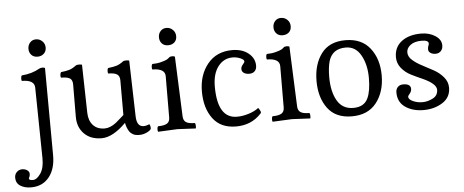

<svg xmlns="http://www.w3.org/2000/svg" viewBox="-137 -819 3034 1256"><g transform="rotate(-5 1380.0 -191.0)"><path d="M194 -613Q194 -588 177.5 -573Q161 -558 136 -558Q111 -558 96 -574Q81 -590 81 -614Q81 -638 96 -655Q111 -672 135 -672Q159 -672 176.5 -655Q194 -638 194 -613ZM10 231Q10 243 35.5 243Q61 243 86 207Q111 171 110 107L103 -358Q102 -409 20 -409Q17 -412 17 -425.5Q17 -439 23 -445Q90 -450 142 -480Q150 -484 161 -484Q172 -484 178 -480L181 91Q182 182 138.5 236Q95 290 20 290Q-22 290 -50.5 272Q-79 254 -79 218Q-79 196 -64.5 181.5Q-50 167 -29.5 167Q-9 167 4.5 177Q18 187 18 200.5Q18 214 14 221Q10 228 10 231Z M668 -77Q581 10 508 10Q435 10 392.5 -33.5Q350 -77 351 -146L352 -357Q352 -386 335 -397Q318 -408 277 -408Q274 -411 274 -423Q274 -435 280 -444Q316 -448 336.5 -454.5Q357 -461 382 -480Q386 -483 402 -483Q418 -483 421 -480L428 -164Q429 -113 456.5 -82.5Q484 -52 533 -52Q569 -52 608 -82Q621 -92 639.5 -109Q658 -126 662 -129V-357Q662 -385 644.5 -396.5Q627 -408 587 -408Q584 -411 584 -424.5Q584 -438 590 -444Q626 -448 646.5 -454.5Q667 -461 692 -480Q696 -483 712 -483Q728 -483 731 -480L741 -113Q743 -45 788 -45Q804 -45 826 -54Q833 -45 833 -27Q833 -16 808 -3Q783 10 755.5 10Q728 10 712.5 1Q697 -8 689 -21Q673 -47 668 -77Z M1051 -612.5Q1051 -587 1035 -572.5Q1019 -558 993.5 -558Q968 -558 953 -574Q938 -590 938 -614.5Q938 -639 953 -655.5Q968 -672 992 -672Q1016 -672 1033.5 -655Q1051 -638 1051 -612.5ZM1006 -6 879 0Q876 -3 876 -16.5Q876 -30 882 -36Q922 -36 940.5 -47.5Q959 -59 959 -87L960 -358Q960 -409 877 -409Q874 -412 874 -425.5Q874 -439 880 -445Q911 -445 939 -452.5Q967 -460 976.5 -465.5Q986 -471 992.5 -477.5Q999 -484 1012 -484Q1025 -484 1031 -480L1047 -87Q1048 -59 1065.5 -47.5Q1083 -36 1123 -36Q1128 -31 1128 -16.5Q1128 -2 1126 0Z M1555 -59Q1491 10 1390.5 10Q1290 10 1238.5 -59Q1187 -128 1187 -237Q1187 -346 1246 -418Q1305 -490 1408 -490Q1473 -490 1514 -457Q1555 -424 1555 -375Q1555 -352 1542 -339Q1529 -326 1506.5 -326Q1484 -326 1470.5 -335.5Q1457 -345 1457 -360.5Q1457 -376 1469 -389.5Q1481 -403 1481 -409Q1481 -422 1456 -432Q1431 -442 1407 -442Q1348 -442 1311 -394Q1274 -346 1274 -262Q1274 -53 1402 -53Q1439 -53 1479 -65.5Q1519 -78 1544 -98Q1548 -95 1554 -84Q1560 -73 1560 -68.5Q1560 -64 1555 -59Z M1803 -612.5Q1803 -587 1787 -572.5Q1771 -558 1745.5 -558Q1720 -558 1705 -574Q1690 -590 1690 -614.5Q1690 -639 1705 -655.5Q1720 -672 1744 -672Q1768 -672 1785.5 -655Q1803 -638 1803 -612.5ZM1758 -6 1631 0Q1628 -3 1628 -16.5Q1628 -30 1634 -36Q1674 -36 1692.5 -47.5Q1711 -59 1711 -87L1712 -358Q1712 -409 1629 -409Q1626 -412 1626 -425.5Q1626 -439 1632 -445Q1663 -445 1691 -452.5Q1719 -460 1728.5 -465.5Q1738 -471 1744.5 -477.5Q1751 -484 1764 -484Q1777 -484 1783 -480L1799 -87Q1800 -59 1817.5 -47.5Q1835 -36 1875 -36Q1880 -31 1880 -16.5Q1880 -2 1878 0Z M1992.5 -60.5Q1940 -131 1940 -240Q1940 -349 1992.5 -419.5Q2045 -490 2151 -490Q2257 -490 2312.5 -419Q2368 -348 2368 -240Q2368 -132 2312.5 -61Q2257 10 2151 10Q2045 10 1992.5 -60.5ZM2261 -98Q2283 -144 2283 -231Q2283 -318 2248.5 -380Q2214 -442 2149 -442Q2061 -442 2037 -363Q2025 -321 2025 -258Q2025 -163 2059.5 -103.5Q2094 -44 2165 -44Q2236 -44 2261 -98Z M2648 -490Q2702 -490 2741 -464.5Q2780 -439 2780 -401Q2780 -378 2766.5 -364Q2753 -350 2732.5 -350Q2712 -350 2698.5 -359Q2685 -368 2685 -382.5Q2685 -397 2689 -406Q2693 -415 2693 -421Q2693 -443 2647 -443Q2601 -443 2574.5 -423Q2548 -403 2548 -375Q2548 -347 2574 -324Q2600 -301 2637 -282Q2674 -263 2711 -242.5Q2748 -222 2774 -191Q2800 -160 2800 -122Q2800 -58 2746.5 -24Q2693 10 2622 10Q2551 10 2502.5 -23Q2454 -56 2454 -120Q2454 -142 2467 -155.5Q2480 -169 2503 -169Q2552 -169 2552 -135Q2552 -119 2540 -105Q2528 -91 2528 -86Q2528 -68 2556.5 -55Q2585 -42 2619 -42Q2653 -42 2687 -59.5Q2721 -77 2721 -115Q2721 -154 2633 -194Q2596 -210 2559 -228.5Q2522 -247 2496.5 -278.5Q2471 -310 2471 -350Q2471 -416 2519.5 -453Q2568 -490 2648 -490Z"/></g></svg>

Font: Esteban
Style: Regular
Weight: 400
Designer: Angelica Diaz Rivera
Foundry: Angelica Diaz Rivera
Version: Version 1.002